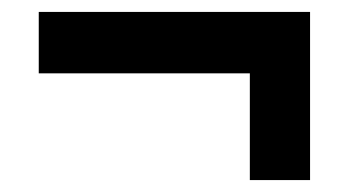

<svg xmlns="http://www.w3.org/2000/svg" viewBox="-20 -424 586 322"><path d="M399 -122H500V-404H45V-301H399Z"/></svg>

Font: Kathrein 75 Bold
Style: Regular
Weight: 700
Designer: Lazydogs Typefoundry, based on Open Sans by Ascender Corporation
Foundry: Lazydogs Typefoundry
Version: Version 1.003;PS 001.003;hotconv 1.0.88;makeotf.lib2.5.64775